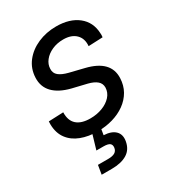

<svg xmlns="http://www.w3.org/2000/svg" viewBox="-179 -633 845 936"><g transform="rotate(-30 243.5 -164.5)"><path d="M205.6 11.7Q152.8 11.7 111.6 -4.2Q70.3 -20 46.6 -51.8Q22.9 -83.5 21.5 -130.9Q21.5 -135.7 21.7 -140.4Q22 -145 22 -149.9L105 -153.3Q103.5 -107.4 129.2 -84.2Q154.8 -61 205.6 -61Q242.2 -61 273.2 -72.8Q304.2 -84.5 323.5 -105.7Q342.8 -127 343.8 -154.8Q344.2 -177.7 327.4 -192.1Q310.5 -206.5 278.8 -214.4L197.3 -233.9Q133.8 -250 102.1 -283.2Q70.3 -316.4 72.3 -366.2Q74.2 -416.5 103.5 -454.1Q132.8 -491.7 180.4 -512.5Q228 -533.2 283.7 -533.2Q359.9 -533.2 405.8 -496.8Q451.7 -460.4 454.6 -397.9Q455.1 -392.1 455.1 -386.2Q455.1 -380.4 454.1 -374L373.5 -370.6Q377.4 -411.6 352.8 -436.3Q328.1 -460.9 282.2 -460.9Q247.1 -460.9 218.8 -448.2Q190.4 -435.5 173.6 -414.3Q156.7 -393.1 156.2 -368.2Q154.8 -344.2 172.4 -329.8Q189.9 -315.4 225.1 -306.6L304.7 -287.1Q369.1 -271.5 399.9 -239.5Q430.7 -207.5 428.7 -159.2Q427.2 -119.1 409.2 -87.4Q391.1 -55.7 360.1 -33.4Q329.1 -11.2 289.6 0.2Q250 11.7 205.6 11.7ZM115.2 204.1 123.5 153.3H180.7Q205.6 153.3 218.8 145.5Q231.9 137.7 234.4 121.1Q236.8 104.5 226.8 96.7Q216.8 88.9 191.4 88.9H151.9L185.1 -23.4H230.5L226.6 0L219.7 42Q262.7 43.9 283.7 64.5Q304.7 85 298.8 120.6Q291.5 164.1 258.5 184.1Q225.6 204.1 172.4 204.1Z"/></g></svg>

Font: Inter 28pt
Style: Italic
Weight: 400
Italic angle: -9.3988°
Designer: Rasmus Andersson
Foundry: rsms
Version: Version 4.001;git-66647c0bb